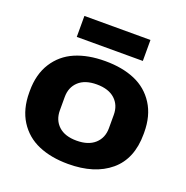

<svg xmlns="http://www.w3.org/2000/svg" viewBox="-131 -845 942 975"><g transform="rotate(20 340.0 -357.5)"><path d="M161.1 -611.8V-725.1H518.1V-611.8ZM339.8 9.8Q247.1 9.8 178.5 -19.8Q109.9 -49.3 70.3 -111.8Q30.8 -174.3 30.8 -264.2V-272.9Q30.8 -362.8 70.6 -425Q110.4 -487.3 178.7 -516.6Q247.1 -545.9 339.8 -545.9Q432.6 -545.9 501 -516.6Q569.3 -487.3 609.1 -425Q648.9 -362.8 648.9 -272.9V-264.2Q648.9 -129.9 565.7 -60.1Q482.4 9.8 339.8 9.8ZM473.1 -231.9V-304.2Q473.1 -356.4 438.5 -388.2Q403.8 -419.9 339.8 -419.9Q276.4 -419.9 242.2 -388.2Q208 -356.4 208 -304.2V-231.9Q208 -179.7 242.2 -147.9Q276.4 -116.2 339.8 -116.2Q403.3 -116.2 438.2 -147.9Q473.1 -179.7 473.1 -231.9Z"/></g></svg>

Font: Hubot Sans Expanded
Style: Bold
Weight: 700
Width: 7
Designer: Deni Anggara
Foundry: GitHub
Version: Version 1.001;gftools[0.9.31]